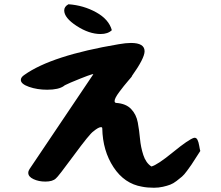

<svg xmlns="http://www.w3.org/2000/svg" viewBox="-20 -851 1040 903"><path d="M78 -475Q78 -488 95 -499Q223 -590 538 -643Q572 -649 596 -649Q660 -649 660 -610Q660 -577 600 -493H601Q602 -493 582.5 -470.5Q563 -448 541 -418.5Q519 -389 519 -376Q519 -368 526 -367Q572 -364 596.5 -338.5Q621 -313 628 -275Q635 -237 638.5 -198Q642 -159 654 -122Q666 -85 692 -68Q720 -75 794 -135.5Q868 -196 893 -203H896Q904 -203 909 -193Q914 -183 917 -165Q920 -147 922 -141Q915 -131 901 -108.5Q887 -86 880 -76Q873 -66 859.5 -47.5Q846 -29 836 -20.5Q826 -12 810.5 0Q795 12 780.5 17.5Q766 23 746 27.5Q726 32 704 32Q673 32 648 27Q565 13 514 -64.5Q463 -142 461 -247Q461 -253 455 -253Q443 -253 419 -233Q402 -222 327 -120Q252 -18 243 -12Q228 3 193 3Q162 3 137.5 -8.5Q113 -20 113 -38Q113 -47 119 -56L419 -502Q416 -506 313 -463Q279 -448 281 -447Q256 -429 202 -429Q155 -429 116.5 -442.5Q78 -456 78 -475ZM282 -802Q282 -820 302 -831Q373 -826 432.5 -793Q492 -760 506 -709Q487 -691 453 -691Q399 -691 340.5 -729Q282 -767 282 -802Z"/></svg>

Font: NaniFont Regular
Style: Regular
Weight: 400
Designer: Nanigashitei
Version: Version 1.036